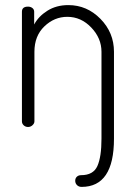

<svg xmlns="http://www.w3.org/2000/svg" viewBox="-20 -498 529 753"><path d="M66 -22V-452Q66 -472 90 -472Q100 -472 107 -466.5Q114 -461 114 -452V-402Q131 -434 166 -456Q201 -478 248 -478Q321 -478 374 -424Q427 -370 427 -295V46Q427 235 300 235Q289 235 282 228Q275 221 275 211Q275 201 281.5 195Q288 189 298 189Q346 189 362 153Q378 117 378 46V-295Q378 -348 338 -390Q298 -432 244 -432Q193 -432 154 -394.5Q115 -357 115 -295V-22Q115 -14 107.5 -7Q100 0 90 0Q80 0 73 -6.5Q66 -13 66 -22Z"/></svg>

Font: Terminal Dosis
Style: Light
Weight: 300
Designer: EdgarTolentino, PabloImpallari, IginoMarini
Foundry: EdgarTolentino, PabloImpallari, IginoMarini
Version: Version 1.006